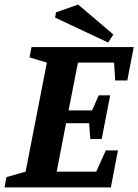

<svg xmlns="http://www.w3.org/2000/svg" viewBox="-36 -820 605 840"><path d="M-16 0 -8 -45 76 -69 169 -546 93 -569 102 -614H549L521 -468H468L463 -546H305L264 -337H367L396 -403H446L409 -212H359L354 -281H253L212 -69H385L427 -162H480L449 0ZM437 -634 205 -743 209 -766 306 -800 460 -669Z"/></svg>

Font: Manuale
Style: Bold Italic
Weight: 700
Italic angle: -11°
Version: Version 1.002